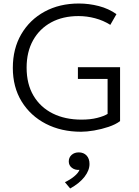

<svg xmlns="http://www.w3.org/2000/svg" viewBox="-20 -735 790 1093"><path d="M441.5 15Q329 15 241.2 -30.2Q153.5 -75.5 103.2 -157.2Q53 -239 53 -348.5Q53 -458 101.2 -540.5Q149.5 -623 234.2 -669Q319 -715 429 -715Q486.5 -715 542.5 -700.5Q598.5 -686 643 -654.5L608 -593.5Q568.5 -618.5 521.5 -631Q474.5 -643.5 427 -643.5Q337.5 -643.5 271.2 -607.5Q205 -571.5 168.2 -505.5Q131.5 -439.5 131.5 -350Q131.5 -256.5 170.8 -190.2Q210 -124 280.2 -89Q350.5 -54 444 -54Q494.5 -54 533 -63.8Q571.5 -73.5 592.5 -86.5V-285.5H423.5V-352.5H663.5V-45.5Q638.5 -26.5 598.5 -13Q558.5 0.5 516 7.8Q473.5 15 441.5 15ZM379.5 338 349.5 302Q379.5 288 402.5 269Q425.5 250 432.5 232Q407 234 389.2 220.2Q371.5 206.5 371.5 184Q371.5 161.5 387.5 147Q403.5 132.5 428.5 132.5Q456 132.5 472.8 150.2Q489.5 168 489.5 198.5Q489.5 235 461 271.8Q432.5 308.5 379.5 338Z"/></svg>

Font: Geologica ExtraLight
Style: Regular
Weight: 200
Designer: Sindre Bremnes, Frode Helland
Foundry: Monokrom Skriftforlag AS
Version: Version 1.010; ttfautohint (v1.8.4.7-5d5b);gftools[0.9.28]